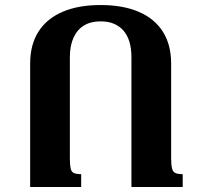

<svg xmlns="http://www.w3.org/2000/svg" viewBox="-20 -744 801 764"><path d="M303 0H100V-491Q100 -566 133 -618Q166 -670 229 -697Q292 -724 380 -724Q469 -724 532 -697Q595 -670 628 -618Q661 -566 661 -491V-114Q661 -88 664.5 -74Q668 -60 678 -55.5Q688 -51 707 -51V0H503V-516Q503 -586 471 -622.5Q439 -659 380 -659Q341 -659 314 -642.5Q287 -626 272.5 -594Q258 -562 258 -516V-114Q258 -88 261 -74Q264 -60 274 -55.5Q284 -51 303 -51Z"/></svg>

Font: Noto Serif Armenian
Style: Regular
Weight: 400
Designer: Monotype Design Team
Foundry: Monotype Imaging Inc.
Version: Version 2.007